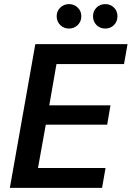

<svg xmlns="http://www.w3.org/2000/svg" viewBox="-20 -915 641 935"><path d="M28 0 152 -700H601L584 -603H255L220 -402H518L502 -308H203L165 -97H494L477 0ZM316 -776Q291 -776 273.5 -793Q256 -810 256 -836Q256 -861 273.5 -878Q291 -895 316 -895Q341 -895 358.5 -878Q376 -861 376 -836Q376 -810 358.5 -793Q341 -776 316 -776ZM493 -776Q467 -776 450 -793Q433 -810 433 -836Q433 -861 450 -878Q467 -895 493 -895Q518 -895 535 -878Q552 -861 552 -836Q552 -810 535 -793Q518 -776 493 -776Z"/></svg>

Font: DM Sans 10pt SemiBold
Style: Italic
Weight: 600
Italic angle: -10°
Version: Version 4.004;gftools[0.9.30]